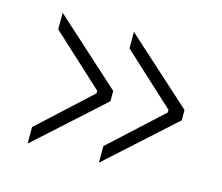

<svg xmlns="http://www.w3.org/2000/svg" viewBox="-72 -573 730 630"><g transform="rotate(15 293.0 -258.0)"><path d="M310.5 -36.1V-92.3L486.3 -253.9V-262.7L310.5 -424.3V-480.5L537.1 -275.9V-240.7ZM68.4 -36.1V-92.3L244.1 -253.9V-262.7L68.4 -424.3V-480.5L294.9 -275.9V-240.7Z"/></g></svg>

Font: Caskaydia Cove ExtraLight
Style: Regular
Weight: 200
Monospace: yes
Designer: Aaron Bell
Foundry: Saja Typeworks
Version: Version 4.300; ttfautohint (v1.8.3)